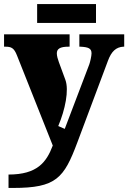

<svg xmlns="http://www.w3.org/2000/svg" viewBox="-23 -705 632 946"><path d="M450 -592V-685H160V-592ZM19 221H42C254 221 292 173 358 -3L509 -406C526 -452 549 -473 585 -475H589V-536H368V-475H373C412 -473 428 -467 428 -442C428 -429 421 -399 417 -388L296 -70L264 -84C298 -164 318 -261 299 -312L267 -399C262 -413 257 -429 257 -442C257 -464 272 -475 315 -475H320V-536H-3V-475H2C32 -475 46 -470 61 -431L237 12C206 94 161 155 19 155Z"/></svg>

Font: UArctic Serif Black
Style: Regular
Weight: 900
Designer: Customization by Puisto advertising & original work Monotype Design Team
Foundry: Monotype Imaging Inc.
Version: Version 2.004